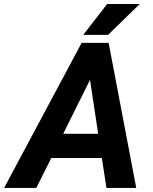

<svg xmlns="http://www.w3.org/2000/svg" viewBox="-71 -921 748 941"><path d="M428.2 -146.5H180.2L106.9 0H-50.8L329.1 -710.9H461.4L596.7 0H450.7ZM238.8 -265.1H410.2L370.1 -529.8ZM454.1 -901.4H613.8L458.5 -750H336.9Z"/></svg>

Font: RobotoDraft
Style: Bold Italic
Weight: 700
Italic angle: -12°
Version: Version 2.001150; 2014